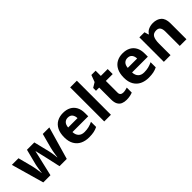

<svg xmlns="http://www.w3.org/2000/svg" viewBox="202 -1890 3029 3029"><g transform="rotate(-45 1717.0 -375.0)"><path d="M485 -191Q481 -208 473.5 -241.5Q466 -275 457 -313.5Q448 -352 440 -384.5Q432 -417 429 -432H425Q422 -417 414.5 -384.5Q407 -352 398 -313.5Q389 -275 381 -241Q373 -207 369 -189L325 0H165L10 -546H158L221 -304Q228 -279 233.5 -244Q239 -209 244 -176.5Q249 -144 251 -125H255Q256 -139 259 -162.5Q262 -186 266.5 -211Q271 -236 274.5 -256.5Q278 -277 280 -284L347 -546H511L575 -284Q579 -270 584.5 -239Q590 -208 594.5 -176Q599 -144 599 -125H603Q605 -142 610 -174.5Q615 -207 621.5 -243Q628 -279 635 -304L700 -546H846L689 0H527Z M1159 -556Q1235 -556 1289.5 -527Q1344 -498 1374 -443Q1404 -388 1404 -308V-236H1052Q1054 -173 1089.5 -137Q1125 -101 1188 -101Q1241 -101 1284 -111.5Q1327 -122 1373 -144V-29Q1333 -9 1288.5 0.5Q1244 10 1181 10Q1099 10 1036 -20.5Q973 -51 937 -113Q901 -175 901 -269Q901 -365 933.5 -428.5Q966 -492 1024 -524Q1082 -556 1159 -556ZM1160 -450Q1117 -450 1088.5 -422Q1060 -394 1055 -335H1264Q1263 -385 1238 -417.5Q1213 -450 1160 -450Z M1674 0H1525V-760H1674Z M2060 -109Q2085 -109 2108 -114Q2131 -119 2154 -126V-15Q2130 -5 2094.5 2.5Q2059 10 2017 10Q1968 10 1929.5 -6Q1891 -22 1868.5 -61.5Q1846 -101 1846 -171V-434H1775V-497L1857 -547L1900 -662H1995V-546H2148V-434H1995V-171Q1995 -140 2013 -124.5Q2031 -109 2060 -109Z M2489 -556Q2565 -556 2619.5 -527Q2674 -498 2704 -443Q2734 -388 2734 -308V-236H2382Q2384 -173 2419.5 -137Q2455 -101 2518 -101Q2571 -101 2614 -111.5Q2657 -122 2703 -144V-29Q2663 -9 2618.5 0.5Q2574 10 2511 10Q2429 10 2366 -20.5Q2303 -51 2267 -113Q2231 -175 2231 -269Q2231 -365 2263.5 -428.5Q2296 -492 2354 -524Q2412 -556 2489 -556ZM2490 -450Q2447 -450 2418.5 -422Q2390 -394 2385 -335H2594Q2593 -385 2568 -417.5Q2543 -450 2490 -450Z M3165 -556Q3253 -556 3306 -508.5Q3359 -461 3359 -356V0H3210V-319Q3210 -378 3189 -407.5Q3168 -437 3122 -437Q3054 -437 3029 -390.5Q3004 -344 3004 -257V0H2855V-546H2969L2989 -476H2997Q3023 -518 3068.5 -537Q3114 -556 3165 -556Z"/></g></svg>

Font: Noto Sans Adlam Unjoined
Style: Regular
Weight: 400
Designer: Mark Jamra, Neil Patel
Foundry: JamraPatel LLC
Version: Version 3.001